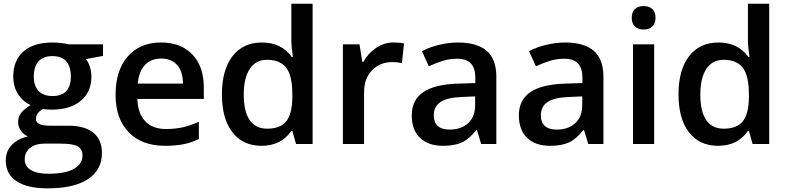

<svg xmlns="http://www.w3.org/2000/svg" viewBox="-20 -780 4269 1040"><path d="M538.1 -540V-477.1L445.8 -460Q458.5 -442.9 466.8 -418Q475.1 -393.1 475.1 -365.2Q475.1 -281.7 417.5 -233.9Q359.9 -186 258.8 -186Q232.9 -186 211.9 -189.9Q174.8 -167 174.8 -136.2Q174.8 -117.7 192.1 -108.4Q209.5 -99.1 255.9 -99.1H350.1Q439.5 -99.1 485.8 -61Q532.2 -22.9 532.2 48.8Q532.2 140.6 456.5 190.4Q380.9 240.2 237.8 240.2Q127.4 240.2 69.3 201.2Q11.2 162.1 11.2 89.8Q11.2 40 42.7 6.1Q74.2 -27.8 130.9 -41Q107.9 -50.8 93 -72.5Q78.1 -94.2 78.1 -118.2Q78.1 -148.4 95.2 -169.4Q112.3 -190.4 146 -210.9Q104 -229 77.9 -269.8Q51.8 -310.5 51.8 -365.2Q51.8 -453.1 107.2 -501.5Q162.6 -549.8 265.1 -549.8Q288.1 -549.8 313.2 -546.6Q338.4 -543.5 351.1 -540ZM113.8 84Q113.8 121.1 147.2 141.1Q180.7 161.1 241.2 161.1Q335 161.1 380.9 134.3Q426.8 107.4 426.8 63Q426.8 27.8 401.6 12.9Q376.5 -2 308.1 -2H221.2Q171.9 -2 142.8 21.2Q113.8 44.4 113.8 84ZM163.1 -365.2Q163.1 -314.5 189.2 -287.1Q215.3 -259.8 264.2 -259.8Q363.8 -259.8 363.8 -366.2Q363.8 -418.9 339.1 -447.5Q314.5 -476.1 264.2 -476.1Q214.4 -476.1 188.7 -447.8Q163.1 -419.4 163.1 -365.2Z M874 9.8Q748 9.8 677 -63.7Q606 -137.2 606 -266.1Q606 -398.4 671.9 -474.1Q737.8 -549.8 853 -549.8Q960 -549.8 1022 -484.9Q1084 -419.9 1084 -306.2V-244.1H724.1Q726.6 -165.5 766.6 -123.3Q806.6 -81.1 879.4 -81.1Q927.2 -81.1 968.5 -90.1Q1009.8 -99.1 1057.1 -120.1V-26.9Q1015.1 -6.8 972.2 1.5Q929.2 9.8 874 9.8ZM853 -462.9Q798.3 -462.9 765.4 -428.2Q732.4 -393.6 726.1 -327.1H971.2Q970.2 -394 939 -428.5Q907.7 -462.9 853 -462.9Z M1396.5 9.8Q1295.4 9.8 1238.8 -63.5Q1182.1 -136.7 1182.1 -269Q1182.1 -401.9 1239.5 -475.8Q1296.9 -549.8 1398.4 -549.8Q1504.9 -549.8 1560.5 -471.2H1566.4Q1558.1 -529.3 1558.1 -563V-759.8H1673.3V0H1583.5L1563.5 -70.8H1558.1Q1502.9 9.8 1396.5 9.8ZM1427.2 -83Q1498 -83 1530.3 -122.8Q1562.5 -162.6 1563.5 -252V-268.1Q1563.5 -370.1 1530.3 -413.1Q1497.1 -456.1 1426.3 -456.1Q1365.7 -456.1 1333 -407Q1300.3 -357.9 1300.3 -267.1Q1300.3 -177.2 1332 -130.1Q1363.8 -83 1427.2 -83Z M2111.3 -549.8Q2146 -549.8 2168.5 -544.9L2157.2 -438Q2132.8 -443.8 2106.4 -443.8Q2037.6 -443.8 1994.9 -398.9Q1952.1 -354 1952.1 -282.2V0H1837.4V-540H1927.2L1942.4 -444.8H1948.2Q1975.1 -493.2 2018.3 -521.5Q2061.5 -549.8 2111.3 -549.8Z M2586.4 0 2563.5 -75.2H2559.6Q2520.5 -25.9 2481 -8.1Q2441.4 9.8 2379.4 9.8Q2299.8 9.8 2255.1 -33.2Q2210.4 -76.2 2210.4 -154.8Q2210.4 -238.3 2272.5 -280.8Q2334.5 -323.2 2461.4 -327.1L2554.7 -330.1V-358.9Q2554.7 -410.6 2530.5 -436.3Q2506.3 -461.9 2455.6 -461.9Q2414.1 -461.9 2376 -449.7Q2337.9 -437.5 2302.7 -420.9L2265.6 -502.9Q2309.6 -525.9 2361.8 -537.8Q2414.1 -549.8 2460.4 -549.8Q2563.5 -549.8 2616 -504.9Q2668.5 -460 2668.5 -363.8V0ZM2415.5 -78.1Q2478 -78.1 2515.9 -113Q2553.7 -147.9 2553.7 -210.9V-257.8L2484.4 -254.9Q2403.3 -252 2366.5 -227.8Q2329.6 -203.6 2329.6 -153.8Q2329.6 -117.7 2351.1 -97.9Q2372.6 -78.1 2415.5 -78.1Z M3166.5 0 3143.6 -75.2H3139.6Q3100.6 -25.9 3061 -8.1Q3021.5 9.8 2959.5 9.8Q2879.9 9.8 2835.2 -33.2Q2790.5 -76.2 2790.5 -154.8Q2790.5 -238.3 2852.5 -280.8Q2914.6 -323.2 3041.5 -327.1L3134.8 -330.1V-358.9Q3134.8 -410.6 3110.6 -436.3Q3086.4 -461.9 3035.6 -461.9Q2994.1 -461.9 2956.1 -449.7Q2918 -437.5 2882.8 -420.9L2845.7 -502.9Q2889.6 -525.9 2941.9 -537.8Q2994.1 -549.8 3040.5 -549.8Q3143.6 -549.8 3196 -504.9Q3248.5 -460 3248.5 -363.8V0ZM2995.6 -78.1Q3058.1 -78.1 3095.9 -113Q3133.8 -147.9 3133.8 -210.9V-257.8L3064.5 -254.9Q2983.4 -252 2946.5 -227.8Q2909.7 -203.6 2909.7 -153.8Q2909.7 -117.7 2931.2 -97.9Q2952.6 -78.1 2995.6 -78.1Z M3523.4 0H3408.7V-540H3523.4ZM3401.9 -683.1Q3401.9 -713.9 3418.7 -730.5Q3435.5 -747.1 3466.8 -747.1Q3497.1 -747.1 3513.9 -730.5Q3530.8 -713.9 3530.8 -683.1Q3530.8 -653.8 3513.9 -637Q3497.1 -620.1 3466.8 -620.1Q3435.5 -620.1 3418.7 -637Q3401.9 -653.8 3401.9 -683.1Z M3869.6 9.8Q3768.6 9.8 3711.9 -63.5Q3655.3 -136.7 3655.3 -269Q3655.3 -401.9 3712.6 -475.8Q3770 -549.8 3871.6 -549.8Q3978 -549.8 4033.7 -471.2H4039.6Q4031.2 -529.3 4031.2 -563V-759.8H4146.5V0H4056.6L4036.6 -70.8H4031.2Q3976.1 9.8 3869.6 9.8ZM3900.4 -83Q3971.2 -83 4003.4 -122.8Q4035.6 -162.6 4036.6 -252V-268.1Q4036.6 -370.1 4003.4 -413.1Q3970.2 -456.1 3899.4 -456.1Q3838.9 -456.1 3806.2 -407Q3773.4 -357.9 3773.4 -267.1Q3773.4 -177.2 3805.2 -130.1Q3836.9 -83 3900.4 -83Z"/></svg>

Font: f1_46894          
Style: Regular
Weight: 600
Foundry: Ascender Corporation
Version: Version 1.10